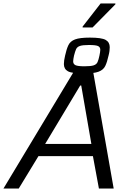

<svg xmlns="http://www.w3.org/2000/svg" viewBox="-45 -1098 764 1118"><path d="M-25 0 389 -688H496L617 0H531L496 -189H179L64 0ZM218 -260H487L428 -600H422ZM443 -670Q374 -670 350.5 -683Q327 -696 327 -725Q327 -745 334 -774Q342 -811 353 -834.5Q364 -858 392 -868.5Q420 -879 478 -879Q547 -879 570.5 -865.5Q594 -852 594 -823Q594 -813 592.5 -801Q591 -789 587 -774Q579 -737 568 -714Q557 -691 529 -680.5Q501 -670 443 -670ZM447 -712Q484 -712 500.5 -717.5Q517 -723 523 -736.5Q529 -750 534 -774Q536 -785 537.5 -793Q539 -801 539 -808Q539 -824 525.5 -830Q512 -836 473 -836Q437 -836 420.5 -830.5Q404 -825 398 -811.5Q392 -798 386 -774Q384 -764 382.5 -755.5Q381 -747 381 -741Q381 -725 394.5 -718.5Q408 -712 447 -712ZM436 -938V-943L541 -1078H627V-1073L494 -938Z"/></svg>

Font: Saira
Style: Italic
Weight: 400
Italic angle: -12°
Designer: Hector Gatti with collaboration of the Omnibus-Type team
Foundry: Omnibus-Type
Version: Version 1.100; ttfautohint (v1.8.3)